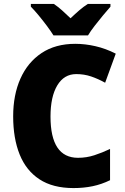

<svg xmlns="http://www.w3.org/2000/svg" viewBox="-20 -947 637 977"><path d="M368 -570Q306 -570 271.5 -512.5Q237 -455 237 -354Q237 -144 377 -144Q420 -144 460 -157Q500 -170 540 -189V-30Q497 -9 451.5 0.5Q406 10 354 10Q249 10 181 -34.5Q113 -79 80 -161Q47 -243 47 -355Q47 -464 84 -547Q121 -630 191.5 -677Q262 -724 363 -724Q413 -724 465.5 -712Q518 -700 569 -674L515 -526Q479 -546 443.5 -558Q408 -570 368 -570ZM252 -767Q239 -788 218.5 -815.5Q198 -843 176 -869.5Q154 -896 137 -913V-927H254Q276 -912 295.5 -894.5Q315 -877 339 -854Q363 -877 384 -895Q405 -913 427 -927H542V-913Q526 -895 504.5 -869Q483 -843 462 -816Q441 -789 428 -767Z"/></svg>

Font: Noto Sans Tamil SemiCondensed Black
Style: Regular
Weight: 900
Width: 4
Designer: Jelle Bosma - Monotype Design Team
Foundry: Monotype Imaging Inc.
Version: Version 2.004; ttfautohint (v1.8.4.7-5d5b)